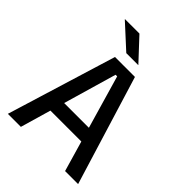

<svg xmlns="http://www.w3.org/2000/svg" viewBox="-234 -942 1058 1058"><g transform="rotate(45 295.0 -413.0)"><path d="M21 0 217 -639H372.5L568.5 0H467L301 -572H288.5L122.5 0ZM149 -178.5V-261.5H439.5V-178.5ZM221 -825.5 339 -699V-698H246L108.5 -824V-825.5Z"/></g></svg>

Font: Anek Gurmukhi Medium
Style: Regular
Weight: 500
Designer: Sarang Kulkarni (Gurmukhi), Yesha Goshar (Latin)
Foundry: Ek Type
Version: Version 1.003